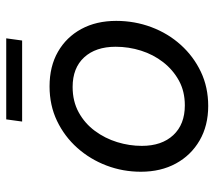

<svg xmlns="http://www.w3.org/2000/svg" viewBox="-56 -624 688 616"><g transform="rotate(-90 288.0 -316.0)"><path d="M256 8Q193 8 145.5 -19.5Q98 -47 71.5 -95.5Q45 -144 45 -208Q45 -266 65 -318.5Q85 -371 121.5 -412Q158 -453 208 -477Q258 -501 319 -501Q383 -501 430 -474Q477 -447 503 -399Q529 -351 529 -287Q529 -228 509 -174.5Q489 -121 452 -80Q415 -39 365.5 -15.5Q316 8 256 8ZM258 -67Q303 -67 337.5 -86Q372 -105 396.5 -136.5Q421 -168 433.5 -207.5Q446 -247 446 -289Q446 -353 412 -390Q378 -427 317 -427Q271 -427 235.5 -407.5Q200 -388 176 -355.5Q152 -323 140 -284Q128 -245 128 -205Q128 -141 162.5 -104Q197 -67 258 -67ZM206 -589 213 -640H473L466 -589Z"/></g></svg>

Font: Hanken Grotesk
Style: Italic
Weight: 400
Italic angle: -8°
Designer: Alfredo Marco Pradil
Foundry: Hanken Design Co.
Version: Version 3.013